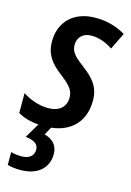

<svg xmlns="http://www.w3.org/2000/svg" viewBox="-120 -611 623 912"><g transform="rotate(15 191.0 -155.5)"><path d="M74 240C157 240 209 197 209 126C209 81 180 56 143 47L164 8C263 -3 322 -66 323 -165C323 -237 289 -272 232 -315C183 -352 170 -371 170 -401C170 -440 197 -464 237 -464C274 -464 311 -450 342 -429L382 -511C343 -535 293 -551 235 -551C126 -551 62 -485 62 -389C62 -328 89 -289 146 -246C199 -205 212 -185 212 -152C212 -104 177 -78 126 -78C82 -78 34 -95 0 -118V-20C26 -5 59 6 102 9L59 81C102 86 123 101 123 127C123 158 101 176 62 176C43 176 24 173 11 169V232C28 237 50 240 74 240Z"/></g></svg>

Font: Noto Sans Display SemiCondensed Medium
Style: Italic
Weight: 500
Width: 4
Italic angle: -12°
Designer: Monotype Design Team
Foundry: Monotype Imaging Inc.
Version: Version 1.900